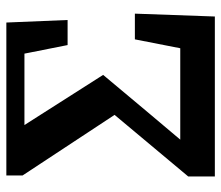

<svg xmlns="http://www.w3.org/2000/svg" viewBox="-66 -631 697 605"><g transform="rotate(-90 282.5 -328.5)"><path d="M29 0V-84L223 -316L32 -606V-657H514L522 -464H443L416 -600H191L349 -352L231 -211L145 -109H433L461 -252H542L533 0Z"/></g></svg>

Font: Source Serif 4
Style: Bold
Weight: 700
Designer: Frank Grießhammer
Foundry: Adobe
Version: Version 4.005;hotconv 1.1.0;makeotfexe 2.6.0